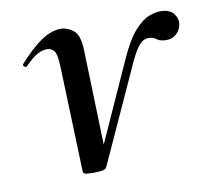

<svg xmlns="http://www.w3.org/2000/svg" viewBox="-54 -455 574 522"><g transform="rotate(-10 232.5 -194.5)"><path d="M164 6Q155 6 145.5 5Q136 4 136 -3L126 -292Q125 -329 117 -338Q109 -347 98 -347Q85 -347 70.5 -339Q56 -331 37 -311Q34 -307 29 -311.5Q24 -316 28 -319Q62 -357 90 -376Q118 -395 145 -395Q162 -395 179 -382Q196 -369 197 -325L206 -34L184 -18L304 -284Q327 -335 348.5 -358.5Q370 -382 388.5 -388.5Q407 -395 419 -395Q445 -395 456 -380.5Q467 -366 464 -351Q462 -337 451 -326Q440 -315 423 -315Q405 -315 396.5 -322Q388 -329 374 -329Q369 -329 362 -326Q355 -323 346 -311.5Q337 -300 325 -275L201 -3Q198 4 184 5Q170 6 164 6Z"/></g></svg>

Font: Cormorant SemiBold
Style: Italic
Weight: 600
Italic angle: -10°
Designer: Christian Thalmann (Catharsis Fonts)
Foundry: Catharsis Fonts
Version: Version 4.000